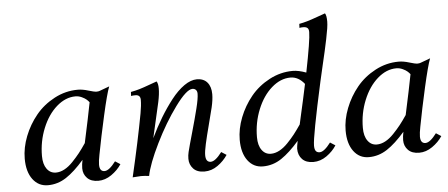

<svg xmlns="http://www.w3.org/2000/svg" viewBox="-51 -901 2386 1023"><g transform="rotate(-5 1141.5 -389.0)"><path d="M361.8 -116.2Q310.5 -57.1 265.1 -27.3Q219.7 2.4 167 2.4Q116.7 2.4 86.2 -38.3Q55.7 -79.1 55.7 -148.9Q55.7 -207.5 79.3 -268.1Q103 -328.6 143.6 -378.2Q184.1 -427.7 243.7 -459.2Q303.2 -490.7 369.1 -490.7Q394.5 -490.7 425 -481.2Q455.6 -471.7 468.3 -471.7Q478.5 -471.7 484.4 -474.1L537.6 -493.7Q522.9 -456.1 497.3 -342.5Q471.7 -229 454.1 -135.7Q447.3 -101.6 447.3 -83Q447.3 -46.4 474.1 -46.4Q498.5 -46.4 533.7 -93.3L561 -75.7Q540.5 -44.4 506.8 -21Q473.1 2.4 436.5 2.4Q397.9 2.4 377.2 -18.8Q356.4 -40 356.4 -71.3Q356.4 -90.8 361.8 -116.2ZM381.8 -204.1Q411.6 -341.3 426.3 -418.5Q420.9 -425.8 412.6 -433.3Q404.3 -440.9 387.7 -448.7Q371.1 -456.5 353.5 -456.5Q300.3 -456.5 252.7 -414.8Q205.1 -373 176.8 -303.2Q148.4 -233.4 148.4 -155.3Q148.4 -111.3 166.7 -86.2Q185.1 -61 215.3 -61Q237.8 -61 260.7 -73.2Q283.7 -85.4 305.9 -108.6Q328.1 -131.8 345 -153.1Q361.8 -174.3 381.8 -204.1Z M1005.9 -490.7Q1042 -490.7 1061.5 -467.8Q1081.1 -444.8 1081.1 -404.8Q1081.1 -375 1071.8 -335Q1065.9 -310.1 1049.1 -245.8Q1032.2 -181.6 1023.7 -142.8Q1015.1 -104 1015.1 -84Q1015.1 -46.4 1042 -46.4Q1066.4 -46.4 1101.6 -93.3L1128.9 -75.7Q1107.9 -43.9 1075.2 -20.8Q1042.5 2.4 1004.4 2.4Q964.8 2.4 944.6 -19.5Q924.3 -41.5 924.3 -72.3Q924.3 -91.3 928.7 -108.9Q936.5 -140.6 956.8 -211.7Q977.1 -282.7 990.2 -335.7Q1003.4 -388.7 1003.4 -414.1Q1003.4 -427.7 996.3 -434.8Q989.3 -441.9 978 -441.9Q946.3 -441.9 885.3 -358.4Q824.2 -274.9 772.2 -168.9Q720.2 -63 708 0Q682.1 -2.9 664.6 -2.9L620.1 0Q664.6 -190.9 691.4 -335.9Q699.2 -378.9 699.2 -407.7Q699.2 -434.6 672.4 -434.6Q658.2 -434.6 649.4 -432.6L650.4 -454.1Q674.8 -458.5 697 -465.1Q719.2 -471.7 749.3 -482.9Q779.3 -494.1 791.5 -498Q799.8 -486.3 799.8 -459Q799.8 -429.7 791 -388.2Q783.7 -355 747.6 -198.2Q774.9 -255.4 804.7 -304.7Q834.5 -354 868.2 -397.2Q901.9 -440.4 937.7 -465.6Q973.6 -490.7 1005.9 -490.7Z M1716.8 -781.2Q1725.1 -770 1725.1 -736.8Q1725.1 -722.2 1721.7 -699.7Q1718.3 -677.2 1711.4 -643.8Q1704.6 -610.4 1697.8 -580.8Q1690.9 -551.3 1679.7 -502.9Q1668.5 -454.6 1661.1 -421.9Q1597.2 -132.3 1597.2 -84Q1597.2 -64.5 1603.8 -55.4Q1610.4 -46.4 1624.5 -46.4Q1648.4 -46.4 1683.6 -93.3L1710.9 -75.7Q1691.4 -44.9 1658 -21.2Q1624.5 2.4 1586.4 2.4Q1548.3 2.4 1527.3 -19Q1506.3 -40.5 1506.3 -75.7Q1506.3 -84.5 1512.7 -117.2Q1462.4 -59.1 1416.7 -28.3Q1371.1 2.4 1316.9 2.4Q1266.6 2.4 1236.1 -38.3Q1205.6 -79.1 1205.6 -148.9Q1205.6 -207.5 1229.2 -268.1Q1252.9 -328.6 1293.5 -378.2Q1334 -427.7 1393.6 -459.2Q1453.1 -490.7 1519 -490.7Q1549.8 -490.7 1590.3 -475.6Q1624.5 -646.5 1624.5 -689.5Q1624.5 -705.6 1616.9 -711.7Q1609.4 -717.8 1594.7 -717.8Q1582.5 -717.8 1574.7 -715.8L1575.7 -737.3Q1597.2 -741.2 1619.6 -747.8Q1642.1 -754.4 1674.3 -766.1Q1706.5 -777.8 1716.8 -781.2ZM1365.2 -61Q1387.7 -61 1410.6 -73.2Q1433.6 -85.4 1455.6 -108.2Q1477.5 -130.9 1494.4 -152.3Q1511.2 -173.8 1531.2 -203.1Q1535.2 -220.7 1544.7 -263.7Q1554.2 -306.6 1559.6 -330.1Q1565.4 -358.4 1578.1 -416Q1545.9 -456.5 1503.4 -456.5Q1450.2 -456.5 1402.6 -414.8Q1355 -373 1326.7 -303.2Q1298.3 -233.4 1298.3 -155.3Q1298.3 -111.3 1316.7 -86.2Q1335 -61 1365.2 -61Z M2078.1 -116.2Q2026.9 -57.1 1981.4 -27.3Q1936 2.4 1883.3 2.4Q1833 2.4 1802.5 -38.3Q1772 -79.1 1772 -148.9Q1772 -207.5 1795.7 -268.1Q1819.3 -328.6 1859.9 -378.2Q1900.4 -427.7 1960 -459.2Q2019.5 -490.7 2085.4 -490.7Q2110.8 -490.7 2141.4 -481.2Q2171.9 -471.7 2184.6 -471.7Q2194.8 -471.7 2200.7 -474.1L2253.9 -493.7Q2239.3 -456.1 2213.6 -342.5Q2188 -229 2170.4 -135.7Q2163.6 -101.6 2163.6 -83Q2163.6 -46.4 2190.4 -46.4Q2214.8 -46.4 2250 -93.3L2277.3 -75.7Q2256.8 -44.4 2223.1 -21Q2189.5 2.4 2152.8 2.4Q2114.3 2.4 2093.5 -18.8Q2072.8 -40 2072.8 -71.3Q2072.8 -90.8 2078.1 -116.2ZM2098.1 -204.1Q2127.9 -341.3 2142.6 -418.5Q2137.2 -425.8 2128.9 -433.3Q2120.6 -440.9 2104 -448.7Q2087.4 -456.5 2069.8 -456.5Q2016.6 -456.5 1969 -414.8Q1921.4 -373 1893.1 -303.2Q1864.7 -233.4 1864.7 -155.3Q1864.7 -111.3 1883.1 -86.2Q1901.4 -61 1931.6 -61Q1954.1 -61 1977.1 -73.2Q2000 -85.4 2022.2 -108.6Q2044.4 -131.8 2061.3 -153.1Q2078.1 -174.3 2098.1 -204.1Z"/></g></svg>

Font: Flanker
Style: Italic
Weight: 400
Italic angle: -12°
Designer: Flanker
Version: Version 2.027